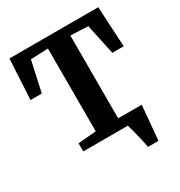

<svg xmlns="http://www.w3.org/2000/svg" viewBox="-210 -889 1142 1215"><g transform="rotate(-30 361.5 -281.5)"><path d="M376 -71H549.5V-43H376ZM516.5 180Q514.5 164.5 508.8 138.5Q503 112.5 496 84.8Q489 57 482.8 33.8Q476.5 10.5 473.5 0L438 -71H615.5Q614 -57 612 -31.2Q610 -5.5 607.2 25.5Q604.5 56.5 601.5 87Q598.5 117.5 596.5 142.5Q594.5 167.5 593 180ZM279.5 -71V-676L152 -670.5L103.5 -448.5H21L37 -743H686L702 -448.5H619L571.5 -670.5L443.5 -676V-71L575.5 -59.5V0H147.5V-59.5Z"/></g></svg>

Font: Merriweather 28pt ExtraBold
Style: Regular
Weight: 800
Version: Version 2.100